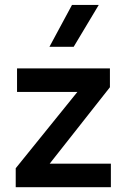

<svg xmlns="http://www.w3.org/2000/svg" viewBox="-20 -780 528 800"><path d="M45.5 0V-79L302.5 -397H51V-495H438V-416.5L187 -98H442V0ZM186 -585 280 -759.5H391.5L287 -585Z"/></svg>

Font: Geologica EX
Style: Regular
Weight: 400
Designer: Sindre Bremnes, Frode Helland
Foundry: Monokrom Skriftforlag AS
Version: Version 1.010;gftools[0.9.28]